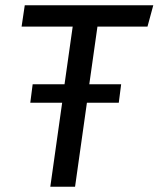

<svg xmlns="http://www.w3.org/2000/svg" viewBox="-20 -709 602 729"><path d="M350 -608 319 -389H440L431 -319H310L265 0H171L216 -319H95L104 -389H225L256 -608H62L74 -689H562L540 -608Z"/></svg>

Font: Fira Sans
Style: Italic
Weight: 400
Italic angle: -8°
Designer: bBox Type GmbH & Carrois Corporate GbR & Edenspiekermann AG
Foundry: bBox Type GmbH & Carrois Corporate GbR & Edenspiekermann AG
Version: Version 4.301